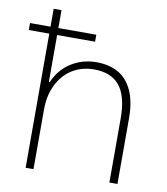

<svg xmlns="http://www.w3.org/2000/svg" viewBox="-91 -798 754 867"><g transform="rotate(10 286.0 -364.5)"><path d="M85 -729H121V-400H125Q151 -460 202.5 -492.5Q254 -525 318 -525Q375 -525 417 -502Q459 -479 482.5 -428.5Q506 -378 506 -300V0H469V-294Q469 -395 430.5 -443Q392 -491 313 -491Q256 -491 212.5 -463.5Q169 -436 145 -386.5Q121 -337 121 -274V0H85ZM-9 -647H295V-615H-9Z"/></g></svg>

Font: Mona Sans VF XLt
Style: Regular
Weight: 200
Designer: Deni Anggara
Foundry: GitHub
Version: Version 2.000;Glyphs 3.2.3 (3260)